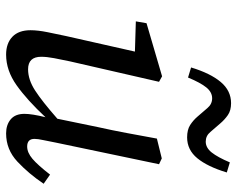

<svg xmlns="http://www.w3.org/2000/svg" viewBox="-94 -670 777 629"><g transform="rotate(90 294.5 -355.5)"><path d="M159 13Q122 13 100.5 -7.5Q79 -28 79 -67Q79 -91 85.5 -123Q92 -155 98 -183L149 -409L50 -412L56 -447L230 -498L248 -488L181 -196Q175 -168 170.5 -144Q166 -120 166 -102Q166 -59 207 -59Q241 -59 276.5 -82Q312 -105 369 -155L396 -286Q407 -335 416 -383.5Q425 -432 434 -481L499 -497L518 -488L447 -149Q443 -127 439 -109Q435 -91 435 -80Q435 -56 460 -56Q480 -56 500.5 -73.5Q521 -91 552 -131L582 -110Q549 -61 509.5 -24Q470 13 417 13Q389 13 371 -2Q353 -17 353 -47Q353 -72 364 -116Q308 -56 259.5 -21.5Q211 13 159 13ZM201 -593Q220 -656 248.5 -690Q277 -724 318 -724Q342 -724 357 -713.5Q372 -703 384 -689Q400 -671 412.5 -656Q425 -641 444 -641Q464 -641 479.5 -660.5Q495 -680 512 -720L545 -710Q526 -647 498.5 -613.5Q471 -580 430 -580Q405 -580 389.5 -590Q374 -600 362 -614Q347 -631 334 -646.5Q321 -662 302 -662Q282 -662 266.5 -643Q251 -624 234 -583Z"/></g></svg>

Font: Source Serif 4 SmText
Style: Italic
Weight: 400
Italic angle: -12°
Designer: Frank Grießhammer
Foundry: Adobe
Version: Version 4.005;hotconv 1.1.0;makeotfexe 2.6.0